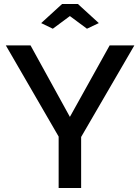

<svg xmlns="http://www.w3.org/2000/svg" viewBox="-20 -936 697 956"><path d="M132 -710 328 -354 526 -710H649L384 -254V0H272V-256L9 -710ZM185 -821 289 -916H368L472 -821L413 -793L328 -856L243 -793Z"/></svg>

Font: Oxford Sans SemiBold
Style: Regular
Weight: 600
Designer: Matt McInerney, Pablo Impallari, Rodrigo Fuenzalida
Foundry: Matt McInerney, Pablo Impallari, Rodrigo Fuenzalida
Version: Version 3.000g; ttfautohint (v1.5) -l 8 -r 28 -G 28 -x 14 -D